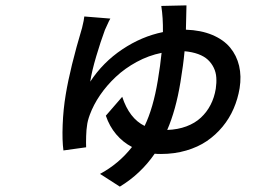

<svg xmlns="http://www.w3.org/2000/svg" viewBox="-20 -614 996 712"><path d="M600.1 -132.1Q639.6 -133.5 671.3 -145.4Q703.1 -157.3 725.1 -177.9Q747.2 -198.5 761 -225.5Q774.9 -252.5 780.2 -285.2Q783.4 -306.8 782.1 -326.3Q780.9 -345.9 772.7 -362.7Q764.6 -379.6 750.9 -392.4Q737.2 -405.2 715 -413.4Q692.8 -421.5 664.4 -424Q659.8 -373.2 649.1 -308.9Q632.1 -205.6 600.1 -132.1ZM578.1 -592 671.5 -594.1Q671.2 -582 670.5 -550.8Q669.7 -519.5 669.4 -503.9Q724.8 -502.1 766.9 -484.6Q808.9 -467 833.3 -437.7Q857.6 -408.4 866.7 -369.9Q875.7 -331.3 868.6 -286.9Q861.9 -246.8 846.2 -210.8Q830.6 -174.7 805.2 -144Q779.8 -113.3 747 -90.9Q714.1 -68.5 670.5 -55.8Q626.8 -43 577.1 -43Q561.4 -43 553.6 -44Q502.1 30.9 424.4 78.1L350.9 30.9Q420.5 -6.4 469.5 -68.9Q435.7 -86.6 410.9 -115.9Q386 -145.2 372.5 -185L433.2 -255Q459.5 -174.7 516.3 -147Q548.3 -213.1 565.3 -316.1Q574.6 -371.8 579.2 -418Q531.2 -408.4 487 -384.4Q442.8 -360.4 409.3 -328.8Q375.7 -297.2 351.2 -261.4Q326.7 -225.5 313.2 -188.9Q304.3 -165.1 302.6 -147Q300.4 -135.7 299.5 -109.6Q298.7 -83.5 299.4 -67.8L215.2 -56.1Q210.2 -93.4 212.4 -150.7Q214.5 -208.1 223.7 -263.1Q240.1 -362.6 284.4 -511Q291.9 -541.5 292.6 -552.9L389.2 -545.1Q384.6 -537.6 377.7 -521.8Q370.7 -506 369 -502.8Q353.3 -460.6 336.8 -405Q320.3 -349.4 314.6 -311.1Q361.5 -382.8 433.4 -430.9Q505.3 -479 584.2 -495Q584.9 -548.7 578.1 -592Z"/></svg>

Font: Karasuma Gothic
Style: Medium Italic
Weight: 500
Italic angle: 9.39998°
Designer: Rasmus Andersson / Ryoko Nishizuka
Foundry: Genbu
Version: Version 1.00